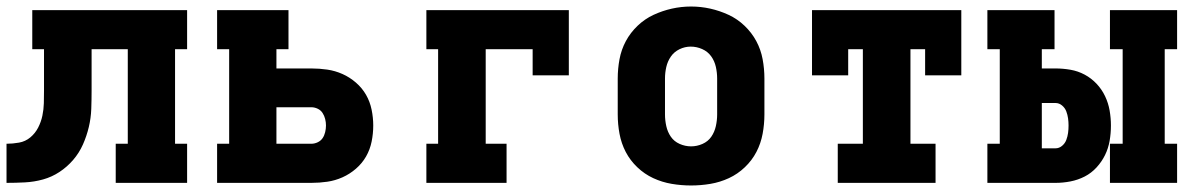

<svg xmlns="http://www.w3.org/2000/svg" viewBox="-20 -561 3640 589"><path d="M0 0V-120Q19 -120 38.5 -123.5Q58 -127 73 -139.5Q88 -152 97 -169.5Q106 -187 110 -206Q114 -225 114.5 -244.5Q115 -264 115 -283V-410H79V-530H554V-410H517V-120H554V0H335V-120H372V-410H261V-283Q261 -255 260 -227Q259 -199 252.5 -171.5Q246 -144 234.5 -118Q223 -92 204.5 -70.5Q186 -49 162.5 -33.5Q139 -18 112 -10.5Q85 -3 56.5 -1.5Q28 0 0 0Z M646 0V-120H683V-410H646V-530H865V-410H828V-351H935Q960 -351 984 -347.5Q1008 -344 1030.5 -334Q1053 -324 1072 -307.5Q1091 -291 1103 -270Q1115 -249 1120 -224.5Q1125 -200 1125 -176Q1125 -151 1120 -126.5Q1115 -102 1103 -81Q1091 -60 1072 -43.5Q1053 -27 1030.5 -17Q1008 -7 984 -3.5Q960 0 935 0ZM828 -120H935Q945 -120 954.5 -124.5Q964 -129 969.5 -137Q975 -145 977.5 -155.5Q980 -166 980 -176Q980 -186 977.5 -196Q975 -206 969.5 -214.5Q964 -223 954.5 -227.5Q945 -232 935 -232H828Z M1288 0V-120H1324V-410H1288V-530H1725V-330H1614V-410H1470V-120H1534V0Z M2100 8Q2070 8 2040.5 3Q2011 -2 1984 -14.5Q1957 -27 1935 -48Q1913 -69 1899.5 -95Q1886 -121 1880.5 -150.5Q1875 -180 1875 -210V-320Q1875 -350 1880.5 -379.5Q1886 -409 1900 -435Q1914 -461 1936 -482Q1958 -503 1985 -515.5Q2012 -528 2041 -534.5Q2070 -541 2100 -541Q2130 -541 2159 -534.5Q2188 -528 2215 -515.5Q2242 -503 2264 -482Q2286 -461 2300 -435Q2314 -409 2319.5 -379.5Q2325 -350 2325 -320V-210Q2325 -180 2319.5 -150.5Q2314 -121 2300.5 -95Q2287 -69 2265 -48Q2243 -27 2216 -14.5Q2189 -2 2159.5 3Q2130 8 2100 8ZM2100 -112Q2118 -112 2135 -119.5Q2152 -127 2162 -141.5Q2172 -156 2176 -174Q2180 -192 2180 -210V-320Q2180 -338 2176 -356Q2172 -374 2161.5 -388.5Q2151 -403 2134 -410.5Q2117 -418 2099 -418Q2081 -418 2064.5 -410Q2048 -402 2038 -387.5Q2028 -373 2024 -355.5Q2020 -338 2020 -320V-210Q2020 -192 2024 -174Q2028 -156 2038 -141.5Q2048 -127 2065 -119.5Q2082 -112 2100 -112Z M2550 0V-120H2627V-410H2582V-330H2471V-530H2929V-330H2818V-410H2773V-120H2850V0Z M3385 0V-120H3424V-410H3385V-530H3591V-410H3553V-120H3591V0ZM3009 0V-120H3047V-410H3009V-530H3215V-410H3176V-351H3218Q3241 -351 3264 -347Q3287 -343 3307.5 -332Q3328 -321 3344 -304Q3360 -287 3370 -266Q3380 -245 3384 -222Q3388 -199 3388 -176Q3388 -152 3384 -129Q3380 -106 3370 -85.5Q3360 -65 3344 -47.5Q3328 -30 3307.5 -19.5Q3287 -9 3264 -4.5Q3241 0 3218 0ZM3176 -106H3218Q3229 -106 3238 -113.5Q3247 -121 3251 -131.5Q3255 -142 3256.5 -153Q3258 -164 3258 -176Q3258 -187 3256.5 -198Q3255 -209 3251 -219.5Q3247 -230 3238 -237.5Q3229 -245 3218 -245H3176Z"/></svg>

Font: Iosevka Curly Slab HvEx
Style: Regular
Weight: 900
Width: 7
Monospace: yes
Designer: Belleve Invis
Foundry: Belleve Invis
Version: Version 11.1.0; ttfautohint (v1.8.3)